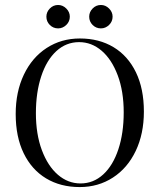

<svg xmlns="http://www.w3.org/2000/svg" viewBox="-20 -736 638 767"><path d="M554.8 -290.3Q554.8 -201.6 522.2 -133.1Q489.5 -64.5 431 -26.6Q372.6 11.3 298.4 11.3Q221.8 11.3 164.1 -23.4Q106.5 -58.1 74.6 -123.8Q42.7 -189.5 42.7 -280.6Q42.7 -369.4 75.4 -437.9Q108.1 -506.5 166.5 -544.4Q225 -582.3 299.2 -582.3Q375.8 -582.3 433.5 -547.6Q491.1 -512.9 523 -447.2Q554.8 -381.5 554.8 -290.3ZM123.4 -283.9Q123.4 -200 147.2 -136.3Q171 -72.6 211.3 -37.9Q251.6 -3.2 301.6 -3.2Q353.2 -3.2 392.3 -39.1Q431.5 -75 452.8 -139.5Q474.2 -204 474.2 -287.1Q474.2 -371 450.4 -434.7Q426.6 -498.4 386.3 -533.1Q346 -567.7 296 -567.7Q244.4 -567.7 205.2 -531.9Q166.1 -496 144.8 -431.5Q123.4 -366.9 123.4 -283.9ZM258.9 -669.4Q258.9 -650 244.8 -636.3Q230.6 -622.6 212.1 -622.6Q192.7 -622.6 179 -636.3Q165.3 -650 165.3 -669.4Q165.3 -687.9 179 -702Q192.7 -716.1 212.1 -716.1Q230.6 -716.1 244.8 -702Q258.9 -687.9 258.9 -669.4ZM429.8 -669.4Q429.8 -650 415.7 -636.3Q401.6 -622.6 383.1 -622.6Q363.7 -622.6 350 -636.3Q336.3 -650 336.3 -669.4Q336.3 -687.9 350 -702Q363.7 -716.1 383.1 -716.1Q401.6 -716.1 415.7 -702Q429.8 -687.9 429.8 -669.4Z"/></svg>

Font: Playfair Display
Style: Regular
Weight: 400
Designer: Claus Eggers Sørensen
Foundry: Claus Eggers Sørensen
Version: Version 1.005; ttfautohint (v1.2) -l 10 -r 42 -G 200 -x 21 -